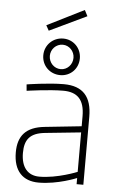

<svg xmlns="http://www.w3.org/2000/svg" viewBox="-60 -944 616 994"><g transform="rotate(5 247.5 -446.5)"><path d="M376 -64C376 -64 274 -22 180 -22C119 -22 85 -64 85 -137C85 -206 112 -242 190 -250L376 -269ZM411 -353C411 -456 366 -510 265 -510C185 -510 73 -492 73 -492L76 -459C76 -459 192 -476 265 -476C338 -476 376 -440 376 -353V-301L186 -281C88 -271 48 -222 48 -137C48 -40 97 9 179 9C279 9 376 -32 376 -32V0H411V-353ZM163 -779 356 -871 340 -902 148 -806ZM180 -650C180 -684 207 -713 242 -713C276 -713 303 -684 303 -650C303 -615 276 -586 242 -586C207 -586 180 -615 180 -650ZM146 -650C146 -596 188 -555 242 -555C295 -555 336 -596 336 -650C336 -703 295 -745 242 -745C188 -745 146 -703 146 -650Z"/></g></svg>

Font: RazerF5 Thin
Style: Regular
Weight: 250
Foundry: Razer Inc.
Version: Version 2